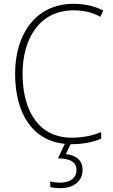

<svg xmlns="http://www.w3.org/2000/svg" viewBox="-20 -744 589 1004"><path d="M412 144C412 97 380 67 324 62L349 10C350 10 351 10 353 10C418 10 470 -2 509 -19V-53C469 -37 419 -24 355 -24C187 -24 98 -158 98 -359C98 -543 188 -690 364 -690C410 -690 459 -682 505 -656L520 -689C472 -713 421 -724 364 -724C165 -724 59 -563 59 -359C59 -149 151 -8 319 8L283 84C345 85 380 102 380 145C380 188 345 211 296 211C275 211 258 209 243 205V234C258 238 275 240 296 240C366 240 412 203 412 144Z"/></svg>

Font: Noto Sans Bengali SemiCondensed ExtraLight
Style: Regular
Weight: 200
Width: 4
Designer: Joana Ranito - Universal Thirst; Jelle Bosma - Monotype Design Team
Foundry: Universal Thirst ehf.
Version: Version 3.000